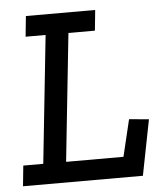

<svg xmlns="http://www.w3.org/2000/svg" viewBox="-49 -694 628 737"><g transform="rotate(-5 265.0 -325.0)"><path d="M10 0 18 -79H95L147 -571H70L78 -650H345L337 -571H235L183 -79H404L438 -221L514 -214L472 0Z"/></g></svg>

Font: Zilla Slab Medium
Style: Regular
Weight: 500
Designer: Typotheque.com
Foundry: Typotheque type foundry
Version: Version 1.1; 2017